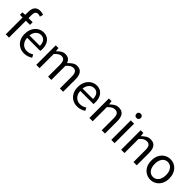

<svg xmlns="http://www.w3.org/2000/svg" viewBox="332 -2289 3782 3782"><g transform="rotate(45 2223.0 -398.0)"><path d="M107 0V-630Q107 -685 124 -725Q141 -765 176 -787Q211 -809 265 -809Q290 -809 313.5 -804Q337 -799 356 -792L336 -721Q306 -736 275 -736Q236 -736 217 -709Q198 -682 198 -629V0ZM33 -469V-538L111 -543H313V-469Z M623 13Q550 13 491 -21Q432 -55 397.5 -118.5Q363 -182 363 -271Q363 -338 383 -390.5Q403 -443 437.5 -480.5Q472 -518 516 -537.5Q560 -557 606 -557Q676 -557 724 -526Q772 -495 797.5 -437.5Q823 -380 823 -302Q823 -287 822 -274Q821 -261 819 -250H453Q456 -192 479.5 -149.5Q503 -107 542 -83.5Q581 -60 633 -60Q673 -60 705.5 -71.5Q738 -83 769 -103L801 -42Q766 -19 722 -3Q678 13 623 13ZM452 -315H743Q743 -397 707.5 -440.5Q672 -484 608 -484Q570 -484 536.5 -464Q503 -444 480.5 -407Q458 -370 452 -315Z M957 0V-543H1032L1041 -464H1043Q1079 -503 1121.5 -530Q1164 -557 1212 -557Q1275 -557 1310 -529Q1345 -501 1362 -453Q1405 -499 1448.5 -528Q1492 -557 1542 -557Q1625 -557 1665.5 -502.5Q1706 -448 1706 -344V0H1615V-332Q1615 -409 1590.5 -443Q1566 -477 1514 -477Q1483 -477 1449.5 -456.5Q1416 -436 1377 -394V0H1286V-332Q1286 -409 1261.5 -443Q1237 -477 1185 -477Q1154 -477 1120 -456.5Q1086 -436 1049 -394V0Z M2103 13Q2030 13 1971 -21Q1912 -55 1877.5 -118.5Q1843 -182 1843 -271Q1843 -338 1863 -390.5Q1883 -443 1917.5 -480.5Q1952 -518 1996 -537.5Q2040 -557 2086 -557Q2156 -557 2204 -526Q2252 -495 2277.5 -437.5Q2303 -380 2303 -302Q2303 -287 2302 -274Q2301 -261 2299 -250H1933Q1936 -192 1959.5 -149.5Q1983 -107 2022 -83.5Q2061 -60 2113 -60Q2153 -60 2185.5 -71.5Q2218 -83 2249 -103L2281 -42Q2246 -19 2202 -3Q2158 13 2103 13ZM1932 -315H2223Q2223 -397 2187.5 -440.5Q2152 -484 2088 -484Q2050 -484 2016.5 -464Q1983 -444 1960.5 -407Q1938 -370 1932 -315Z M2437 0V-543H2512L2521 -464H2523Q2562 -503 2605.5 -530Q2649 -557 2705 -557Q2791 -557 2831 -502.5Q2871 -448 2871 -344V0H2780V-332Q2780 -409 2755.5 -443Q2731 -477 2677 -477Q2635 -477 2602 -456Q2569 -435 2529 -394V0Z M3047 0V-543H3139V0ZM3093 -655Q3066 -655 3049.5 -671.5Q3033 -688 3033 -716Q3033 -743 3049.5 -759Q3066 -775 3093 -775Q3120 -775 3137 -759Q3154 -743 3154 -716Q3154 -688 3137 -671.5Q3120 -655 3093 -655Z M3322 0V-543H3397L3406 -464H3408Q3447 -503 3490.5 -530Q3534 -557 3590 -557Q3676 -557 3716 -502.5Q3756 -448 3756 -344V0H3665V-332Q3665 -409 3640.5 -443Q3616 -477 3562 -477Q3520 -477 3487 -456Q3454 -435 3414 -394V0Z M4143 13Q4077 13 4019 -20.5Q3961 -54 3926.5 -117.5Q3892 -181 3892 -271Q3892 -362 3926.5 -425.5Q3961 -489 4019 -523Q4077 -557 4143 -557Q4193 -557 4238.5 -538Q4284 -519 4319 -482Q4354 -445 4374 -392Q4394 -339 4394 -271Q4394 -181 4359 -117.5Q4324 -54 4267 -20.5Q4210 13 4143 13ZM4143 -63Q4190 -63 4225.5 -89Q4261 -115 4281 -162Q4301 -209 4301 -271Q4301 -334 4281 -381Q4261 -428 4225.5 -454Q4190 -480 4143 -480Q4096 -480 4060.5 -454Q4025 -428 4005.5 -381Q3986 -334 3986 -271Q3986 -209 4005.5 -162Q4025 -115 4060.5 -89Q4096 -63 4143 -63Z"/></g></svg>

Font: Noto Sans KR
Style: Regular
Weight: 400
Designer: Ryoko NISHIZUKA  (kana, bopomofo & ideographs); Paul D. Hunt (Latin, Greek & Cyrillic); Sandoll Communications , Soo-you
Foundry: Adobe
Version: Version 2.004-H2;hotconv 1.0.118;makeotfexe 2.5.65603